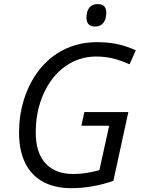

<svg xmlns="http://www.w3.org/2000/svg" viewBox="-20 -936 717 965"><path d="M75.7 -269Q75.7 -354.5 99.1 -431.6Q122.6 -508.8 166 -569.6Q209.5 -630.4 268.1 -668Q356.4 -724.1 466.8 -724.1Q523.4 -724.1 570.1 -714.1Q616.7 -704.1 662.6 -683.1L631.3 -612.8Q582.5 -634.3 543.9 -643.1Q505.4 -651.9 462.9 -651.9Q378.4 -651.9 309.1 -603.3Q239.7 -554.7 199.7 -466.3Q159.7 -378.4 159.7 -269.5Q159.7 -168.9 208.5 -115.2Q257.3 -61.5 348.6 -61.5Q412.1 -61.5 479.5 -81.1L528.8 -304.2H389.2L403.8 -372.6H625L549.8 -26.9Q442.4 9.8 338.9 9.8Q254.9 9.8 196 -22.5Q137.2 -54.7 106.4 -117.2Q75.7 -179.7 75.7 -269ZM414.6 -846.7Q414.6 -879.9 429.2 -897.7Q443.8 -915.5 471.2 -915.5Q514.2 -915.5 514.2 -872.6Q514.2 -839.4 499.5 -821Q484.9 -802.7 458.5 -802.7Q414.6 -802.7 414.6 -846.7Z"/></svg>

Font: Viking Open Sans
Style: Italic
Weight: 400
Italic angle: -12°
Foundry: Ascender Corporation
Version: Version 2.000